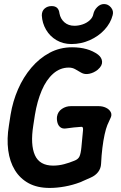

<svg xmlns="http://www.w3.org/2000/svg" viewBox="-20 -913 596 946"><path d="M225 13Q164 13 121.5 -10Q79 -33 53.5 -74.5Q28 -116 20.5 -172.5Q13 -229 24 -295L32 -347Q43 -414 69 -473.5Q95 -533 134.5 -579.5Q174 -626 224.5 -653Q275 -680 335 -680Q414 -680 463 -644Q482 -629 483 -609Q484 -589 463 -571L461 -569Q442 -554 419.5 -549.5Q397 -545 380 -555Q366 -563 351.5 -571.5Q337 -580 319 -580Q276 -580 242 -550Q208 -520 185.5 -467Q163 -414 152 -347L144 -295Q129 -200 152 -148.5Q175 -97 242 -97Q269 -97 295.5 -104Q322 -111 346 -121Q365 -128 371.5 -142Q378 -156 381 -186.5Q384 -217 389 -271Q390 -279 388 -284Q386 -289 379 -288Q362 -287 343.5 -285Q325 -283 304 -280Q288 -278 277.5 -286Q267 -294 263 -309Q259 -324 261 -339Q265 -363 285 -376.5Q305 -390 329 -390H466Q486 -390 502.5 -382Q519 -374 526 -360Q533 -346 523 -328L509 -297Q502 -280 495.5 -250.5Q489 -221 484.5 -184.5Q480 -148 478 -106Q477 -83 463.5 -65.5Q450 -48 427 -38L384 -19Q382 -18 380 -17Q378 -16 375 -15Q338 -1 299 6Q260 13 225 13ZM235 -883Q252 -883 261.5 -874Q271 -865 273 -847Q278 -820 297.5 -803Q317 -786 347 -786Q367 -786 387.5 -793Q408 -800 422.5 -813.5Q437 -827 440 -844Q444 -863 459 -878Q474 -893 492 -893H493Q513 -893 527 -876Q541 -859 535 -838Q525 -799 495 -766.5Q465 -734 422 -715Q379 -696 332 -696Q291 -696 258.5 -715Q226 -734 207 -766.5Q188 -799 186 -837Q186 -859 200 -871Q214 -883 234 -883Z"/></svg>

Font: Winky Sans Medium
Style: Italic
Weight: 500
Italic angle: -8.97852°
Designer: Simon Atzbach
Foundry: typofactur
Version: Version 1.205